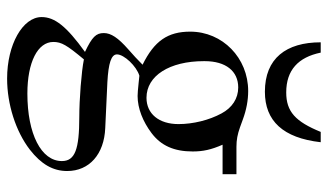

<svg xmlns="http://www.w3.org/2000/svg" viewBox="-211 -493 922 540"><g transform="rotate(90 250.0 -223.0)"><path d="M351 -664C322 -593 294 -567 240 -567C177 -567 141 -601 128 -664H99C99 -567 144 -507 238 -507C320 -507 368 -558 380 -664ZM470 -388V-427H393C373 -427 358 -430 338 -437L316 -445C289 -455 262 -460 236 -460C143 -460 69 -388 69 -297C69 -234 95 -196 162 -163C148 -149 134 -136 119 -123C86 -94 73 -74 73 -54C73 -32 84 -21 126 -1C54 51 28 84 28 121C28 174 105 218 201 218C273 218 349 194 401 154C442 122 461 89 461 49C461 -13 414 -55 340 -58L211 -64C157 -67 133 -75 133 -91C133 -111 166 -146 193 -154L212 -152C230 -150 244 -149 250 -149C285 -149 322 -164 354 -188C390 -215 406 -252 406 -304C406 -333 401 -356 387 -388ZM152 -338C152 -397 180 -432 226 -432C257 -432 283 -415 299 -385C318 -350 329 -305 329 -264C329 -209 300 -174 255 -174C193 -174 152 -239 152 -335ZM433 64C433 122 357 161 243 161C155 161 98 132 98 88C98 65 107 50 147 2C181 9 260 15 309 15C400 15 433 27 433 64Z"/></g></svg>

Font: XITS Math
Style: Regular
Weight: 400
Designer: MicroPress Inc., with final additions and corrections provided by Coen Hoffman, Elsevier (retired)
Version: Version 1.108